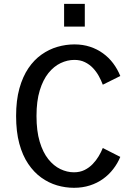

<svg xmlns="http://www.w3.org/2000/svg" viewBox="-20 -928 690 960"><path d="M350 11Q307 11 265.2 -1.2Q223.5 -13.5 186.5 -40Q149.5 -66.5 121 -108.8Q92.5 -151 76.5 -210.2Q60.5 -269.5 60.5 -348Q60.5 -426.5 77 -485.8Q93.5 -545 122 -587Q150.5 -629 187.8 -655.2Q225 -681.5 267.2 -693.8Q309.5 -706 352 -706Q394.5 -706 430.2 -694.2Q466 -682.5 495.2 -661.2Q524.5 -640 546 -611.2Q567.5 -582.5 581.5 -548L494 -504.5Q486 -526 474 -547.8Q462 -569.5 444.8 -587.8Q427.5 -606 404.5 -617.2Q381.5 -628.5 352 -628.5Q317 -628.5 283.2 -612.5Q249.5 -596.5 222.2 -562.8Q195 -529 178.8 -476Q162.5 -423 162.5 -348Q162.5 -273 178.5 -219.5Q194.5 -166 221.5 -132.2Q248.5 -98.5 282 -82.5Q315.5 -66.5 349.5 -66.5Q379.5 -66.5 402.8 -78Q426 -89.5 443.5 -107.8Q461 -126 473.5 -147Q486 -168 494 -188L581.5 -143.5Q568 -111 546.2 -82.8Q524.5 -54.5 495.2 -33.5Q466 -12.5 429.5 -0.8Q393 11 350 11ZM300.5 -908.5H404V-795H300.5Z"/></svg>

Font: Trispace Thin
Style: Regular
Weight: 400
Version: Version 1.210